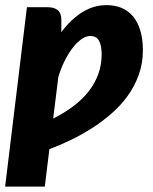

<svg xmlns="http://www.w3.org/2000/svg" viewBox="-28 -546 584 731"><path d="M516 -355Q516 -304.5 500.2 -261Q484.5 -217.5 457.8 -180.5Q431 -143.5 395.5 -112.8Q360 -82 320.5 -57Q281 -32 239.8 -12.2Q198.5 7.5 160 22L142.5 164.5H-8.5L74.5 -518.5H154.5Q178.5 -518.5 192 -507.2Q205.5 -496 205.5 -470.5V-423.5Q241 -471.5 284.5 -499Q328 -526.5 377.5 -526.5Q409.5 -526.5 435 -515.8Q460.5 -505 478.5 -483.5Q496.5 -462 506.2 -429.8Q516 -397.5 516 -355ZM359 -339.5Q359 -372 349.2 -390.5Q339.5 -409 315.5 -409Q299.5 -409 282 -396.8Q264.5 -384.5 248.2 -363.2Q232 -342 217.8 -313.5Q203.5 -285 194 -252.5L174.5 -94.5Q217 -116 251 -141.5Q285 -167 309 -197.5Q333 -228 346 -263.2Q359 -298.5 359 -339.5Z"/></svg>

Font: Lato Black
Style: Italic
Weight: 900
Italic angle: -7°
Designer: Lukasz Dziedzic
Foundry: tyPoland Lukasz Dziedzic
Version: Version 2.007; 2014-02-27